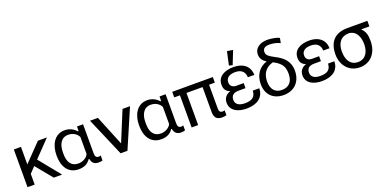

<svg xmlns="http://www.w3.org/2000/svg" viewBox="-10 -1684 5169 2580"><g transform="rotate(-20 2574.5 -393.5)"><path d="M547.9 -539.1H418.9L176.8 -288.6V-539.1H74.7V0H176.8V-153.3L256.3 -236.3L449.7 0H569.3L322.3 -304.7Z M805.7 9.8C884.3 9.8 936.5 -16.6 976.1 -73.7H983.9C994.1 -10.3 1033.2 15.1 1085.9 15.1C1102.1 15.1 1130.4 13.2 1144.5 5.9V-64.5C1134.3 -60.5 1124.5 -58.1 1114.7 -58.1C1076.7 -58.1 1064.9 -81.5 1064.9 -124.5V-539.1H978.5L976.6 -473.6H966.8C930.7 -517.6 870.1 -548.8 804.7 -548.8C649.9 -548.8 586.9 -407.2 586.9 -271.5V-256.3C586.9 -119.6 649.4 9.8 805.7 9.8ZM829.6 -64.9C721.7 -64.9 681.2 -145.5 681.2 -252V-277.3C681.2 -382.8 722.2 -475.1 827.6 -475.1C899.9 -475.1 951.7 -436 972.7 -390.6V-149.4C957.5 -104.5 893.1 -64.9 829.6 -64.9Z M1503.4 0 1741.2 -551.8H1633.8L1457 -122.6L1281.7 -551.8H1168.9L1405.8 0Z M1985.8 9.8C2064.5 9.8 2116.7 -16.6 2156.2 -73.7H2164.1C2174.3 -10.3 2213.4 15.1 2266.1 15.1C2282.2 15.1 2310.5 13.2 2324.7 5.9V-64.5C2314.5 -60.5 2304.7 -58.1 2294.9 -58.1C2256.8 -58.1 2245.1 -81.5 2245.1 -124.5V-539.1H2158.7L2156.7 -473.6H2147C2110.8 -517.6 2050.3 -548.8 1984.9 -548.8C1830.1 -548.8 1767.1 -407.2 1767.1 -271.5V-256.3C1767.1 -119.6 1829.6 9.8 1985.8 9.8ZM2009.8 -64.9C1901.9 -64.9 1861.3 -145.5 1861.3 -252V-277.3C1861.3 -382.8 1902.3 -475.1 2007.8 -475.1C2080.1 -475.1 2131.8 -436 2152.8 -390.6V-149.4C2137.7 -104.5 2073.2 -64.9 2009.8 -64.9Z M2339.8 -459.5H2421.4V0H2514.6V-459.5H2744.6V-104C2744.6 -23.4 2778.3 14.2 2856 14.2C2872.1 14.2 2903.3 10.7 2917 4.4V-65.4C2907.2 -61 2896.5 -59.1 2886.2 -59.1C2849.6 -59.1 2837.9 -82 2837.9 -120.6V-459.5H2920.4V-539.1H2339.8Z M3204.6 15.1C3353.5 15.1 3454.6 -53.7 3455.1 -184.1H3362.3C3358.9 -94.2 3307.6 -60.1 3207 -60.1C3123 -60.1 3073.7 -92.8 3073.7 -155.3C3073.7 -222.2 3117.2 -248.5 3181.6 -248.5H3282.2V-321.3L3181.6 -320.8C3131.8 -320.3 3090.8 -342.3 3090.8 -400.4C3090.8 -462.9 3137.7 -499 3225.6 -499C3313.5 -499 3359.4 -452.6 3362.3 -375.5H3454.6C3451.2 -510.7 3352.1 -570.8 3226.6 -570.8C3101.1 -570.8 2994.1 -520 2994.1 -401.4C2994.1 -332.5 3024.4 -300.3 3075.7 -280.3C3017.6 -262.2 2976.1 -219.7 2976.1 -150.4C2976.1 -36.1 3081.1 15.1 3204.6 15.1ZM3225.6 -597.7 3301.3 -788.6 3218.3 -801.8 3176.3 -610.4Z M3735.8 14.6C3887.2 14.6 3986.8 -85 3986.8 -244.1C3986.8 -383.8 3900.9 -453.6 3799.3 -505.4C3755.9 -527.3 3726.1 -546.4 3709.5 -562C3694.8 -577.1 3686.5 -593.8 3686.5 -614.3C3686.5 -668.9 3719.2 -689.5 3786.6 -689.5C3840.8 -689.5 3891.1 -675.8 3934.6 -655.3L3947.8 -725.1C3908.7 -746.6 3835 -758.3 3777.3 -759.3C3673.3 -758.8 3591.8 -707 3591.8 -617.2C3591.3 -554.2 3626.5 -517.1 3672.4 -488.8C3558.6 -454.1 3492.7 -356.4 3492.7 -229C3492.7 -72.3 3592.8 14.6 3735.8 14.6ZM3829.1 -394.5C3874.5 -355.5 3893.1 -309.1 3893.1 -231.9C3893.1 -121.1 3837.4 -58.1 3734.9 -58.1C3633.8 -58.6 3585 -127.9 3585 -231.4C3585 -350.6 3645.5 -423.3 3746.6 -449.7C3778.8 -433.1 3807.6 -415.5 3829.1 -394.5Z M4282.7 14.6C4428.2 14.6 4526.9 -52.2 4527.3 -179.7H4437C4433.6 -91.8 4383.3 -58.6 4285.2 -58.6C4203.1 -58.6 4154.8 -90.8 4154.8 -151.9C4154.8 -216.8 4197.3 -242.7 4260.3 -242.7H4358.4V-314L4260.3 -313.5C4211.9 -313 4171.9 -334.5 4171.9 -391.1C4171.9 -452.1 4217.3 -487.3 4303.2 -487.3C4389.2 -487.3 4434.1 -441.9 4437 -366.7H4526.9C4523.4 -498.5 4426.8 -557.6 4304.2 -557.6C4181.6 -557.6 4077.1 -507.8 4077.1 -392.1C4077.1 -324.7 4106.9 -293 4157.2 -273.9C4100.1 -256.3 4059.6 -214.4 4059.6 -147C4059.6 -35.2 4162.1 14.6 4282.7 14.6Z M4825.2 14.6C4989.7 14.6 5078.6 -113.8 5078.6 -267.6C5078.6 -351.1 5067.9 -406.7 5012.2 -459H5130.4V-539.1H4843.3C4659.7 -539.1 4572.3 -433.1 4572.3 -258.8C4572.3 -107.4 4668.5 14.6 4825.2 14.6ZM4825.2 -60.5C4706.5 -60.5 4666.5 -164.6 4666.5 -267.1C4666.5 -385.7 4721.7 -467.3 4840.8 -467.3C4951.7 -455.6 4983.4 -351.6 4983.4 -257.3C4983.4 -157.2 4939 -60.5 4825.2 -60.5Z"/></g></svg>

Font: Winston
Style: Regular
Weight: 400
Designer: Vernon Adams, Kim Jin-seong, David Berlow, Cristiano Sobral
Foundry: The Winston Project Authors
Version: Version 3.004